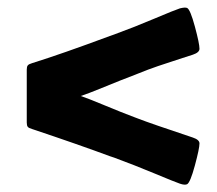

<svg xmlns="http://www.w3.org/2000/svg" viewBox="-20 -526 574 508"><path d="M282.2 -108.9 270.5 -112.8Q187.5 -143.6 64.9 -184.6Q56.2 -187 53.5 -190.4Q50.8 -193.8 50.8 -201.7V-341.8Q50.8 -349.6 53.5 -353Q56.2 -356.4 64.9 -358.9Q143.1 -383.3 270.5 -430.7L281.7 -434.6Q336.4 -454.6 389.4 -477.1Q442.4 -499.5 456.1 -503.9Q470.2 -507.3 475.1 -504.9Q483.4 -501 495.6 -455.8Q507.8 -410.6 507.8 -397Q507.8 -387.2 490.2 -381.3Q485.8 -379.9 454.8 -369.9Q423.8 -359.9 397.9 -351.1Q372.1 -342.3 345.7 -331.5L335.9 -327.6Q302.2 -314.9 255.9 -295.9Q209.5 -276.9 193.8 -272Q210.4 -266.6 256.8 -247.3Q303.2 -228 335.9 -215.8L346.2 -211.9Q378.9 -199.2 490.2 -162.1Q507.8 -156.2 507.8 -146.5Q507.8 -133.3 495.6 -88.1Q483.4 -43 475.1 -38.6Q469.2 -35.6 456.1 -40Q441.9 -44.9 389.2 -66.9Q336.4 -88.9 282.2 -108.9Z"/></svg>

Font: Cooper* ExtraBold
Style: Italic
Weight: 800
Italic angle: -7°
Designer: Owen Earl
Foundry: indestructible type*
Version: Version 0.001